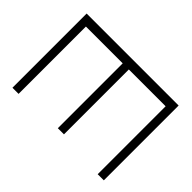

<svg xmlns="http://www.w3.org/2000/svg" viewBox="-186 -929 1107 1107"><g transform="rotate(-45 368.0 -375.0)"><path d="M81 -400H610V-700H61V-750H666V0H56V-50H610V-350H81Z"/></g></svg>

Font: Bounded
Style: Regular
Weight: 200
Designer: Vlad Churkin
Version: Version 1.0